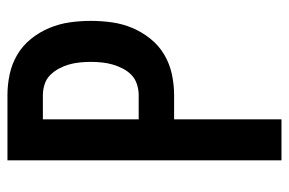

<svg xmlns="http://www.w3.org/2000/svg" viewBox="-150 -625 775 515"><g transform="rotate(-90 237.5 -367.5)"><path d="M65 0V-735H240Q268 -735 296 -729Q324 -723 348.5 -708.5Q373 -694 391 -671.5Q409 -649 420 -622.5Q431 -596 435 -568Q439 -540 439 -511Q439 -483 435 -454.5Q431 -426 420 -400Q409 -374 391 -351.5Q373 -329 348.5 -314.5Q324 -300 296 -294Q268 -288 240 -288H175V0ZM175 -383H240Q254 -383 268.5 -387.5Q283 -392 293.5 -402Q304 -412 311 -425.5Q318 -439 322 -453Q326 -467 327.5 -482Q329 -497 329 -511Q329 -526 327.5 -541Q326 -556 322 -570Q318 -584 311 -597Q304 -610 293.5 -620.5Q283 -631 268.5 -635.5Q254 -640 240 -640H175Z"/></g></svg>

Font: Iosevka QP
Style: Bold
Weight: 700
Designer: Belleve Invis
Foundry: Belleve Invis
Version: Version 20.0.0; ttfautohint (v1.8.4)